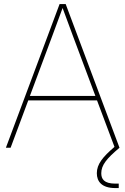

<svg xmlns="http://www.w3.org/2000/svg" viewBox="-20 -748 635 972"><path d="M9.8 0H33.7L123 -239.7H471.2L559.6 -4.4C499.5 46.9 470.2 83.5 470.2 128.9C470.2 170.9 495.1 204.1 564 204.1H581.1V181.6H564C505.9 181.6 492.7 157.7 492.7 128.9C492.7 88.4 519.5 54.7 585 0L312.5 -727.5H281.7ZM131.3 -262.2 243.7 -563.5 296.9 -707.5 350.1 -563.5 462.9 -262.2Z"/></svg>

Font: Raveo Display Display Thin
Style: Regular
Weight: 100
Designer: Jakub Foglar, Rasmus Andersson (Inter)
Foundry: Jakubfoglar.com
Version: Version 1.100;Glyphs 3.2.3 (3260)